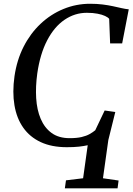

<svg xmlns="http://www.w3.org/2000/svg" viewBox="-20 -771 704 1020"><path d="M324.5 229.5 330.5 187 421.5 176 446 0.5Q426.5 5 399.8 8Q373 11 335 11Q254.5 11 196.5 -16Q138.5 -43 103.5 -92.8Q68.5 -142.5 56.8 -211.8Q45 -281 57 -366Q69.5 -452 105.2 -522.5Q141 -593 195.2 -644.2Q249.5 -695.5 317 -723.2Q384.5 -751 459 -751Q495 -751 525 -747.2Q555 -743.5 580 -738Q605 -732.5 626 -727.8Q647 -723 664 -721.5L629 -540.5H565L560 -671Q553.5 -679 538 -686.2Q522.5 -693.5 498.2 -698.2Q474 -703 441 -703Q377.5 -703 323 -666Q268.5 -629 230.8 -557Q193 -485 178 -380.5Q168.5 -311.5 172.2 -249.5Q176 -187.5 196.2 -139.8Q216.5 -92 254.2 -64.5Q292 -37 350 -37Q388 -37 413.5 -43Q439 -49 456.2 -58.8Q473.5 -68.5 486 -79L536 -184L592.5 -176L555.5 -27L527 176L610 188L604.5 229.5Z"/></svg>

Font: Merriweather 48pt
Style: Italic
Weight: 400
Italic angle: -7.8°
Version: Version 2.101